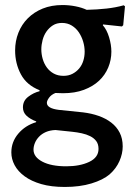

<svg xmlns="http://www.w3.org/2000/svg" viewBox="-20 -494 530 762"><path d="M137 -136Q86 -156 63 -199Q40 -242 40 -294Q40 -331 53 -364Q66 -397 90.5 -421.5Q115 -446 149.5 -460Q184 -474 228 -474Q254 -474 279.5 -469Q305 -464 324 -455Q366 -456 402.5 -460Q439 -464 471 -473L476 -469L469 -394L464 -389L389 -397L388 -394Q404 -376 413 -346Q422 -316 422 -289Q422 -256 409.5 -226Q397 -196 373 -173.5Q349 -151 313 -137.5Q277 -124 230 -124Q224 -124 214.5 -124.5Q205 -125 200 -125Q183 -118 174.5 -106Q166 -94 166 -86Q166 -64 213 -58L310 -48Q343 -44 371.5 -34Q400 -24 421.5 -7.5Q443 9 455 32.5Q467 56 467 87Q467 116 454 145.5Q441 175 415 198Q389 220 343 234Q297 248 237 248Q183 248 143.5 236.5Q104 225 77.5 205.5Q51 186 38 161.5Q25 137 25 111Q25 69 52.5 36.5Q80 4 123 -9L124 -12Q100 -21 85.5 -34.5Q71 -48 71 -68Q71 -94 92 -110Q113 -126 137 -132ZM232 -193Q252 -193 267.5 -201Q283 -209 294 -222Q305 -235 310.5 -252.5Q316 -270 316 -289Q316 -309 310 -329Q304 -349 293 -365.5Q282 -382 265 -392.5Q248 -403 226 -403Q205 -403 190 -393.5Q175 -384 164.5 -369Q154 -354 149 -335Q144 -316 144 -298Q144 -279 149.5 -260Q155 -241 166 -226Q177 -211 193.5 -202Q210 -193 232 -193ZM200 22Q178 23 162 30Q146 37 135 48.5Q124 60 118.5 73.5Q113 87 113 100Q113 129 148 147.5Q183 166 243 166Q297 166 334 148.5Q371 131 371 97Q371 78 362 66Q353 54 338 46.5Q323 39 304.5 35Q286 31 267 29Z"/></svg>

Font: QuattrocentoBold
Style: Bold
Weight: 700
Designer: Pablo Impallari
Foundry: Pablo Impallari, Igino Marini, Branda Gallo
Version: Version 2.000